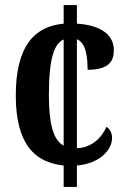

<svg xmlns="http://www.w3.org/2000/svg" viewBox="-20 -734 496 754"><path d="M230 -84V0H282V-84C373 -92 420 -146 420 -192C420 -210 413 -227 398 -236C380 -193 338 -153 282 -152V-580C316 -566 324 -516 324 -460C413 -460 427 -498 427 -538C427 -592 383 -635 282 -641V-714H230V-641C119 -631 42 -558 42 -359C42 -171 114 -96 230 -84ZM230 -579V-162C188 -184 172 -252 172 -360C172 -503 192 -562 230 -579Z"/></svg>

Font: Noto Serif Bengali ExtraCondensed
Style: Regular
Weight: 400
Width: 2
Designer: Juan Bruce, Universal Thirst, Indian Type Foundry and the Monotype Design Team.
Foundry: Monotype Imaging Inc.
Version: Version 2.003